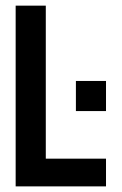

<svg xmlns="http://www.w3.org/2000/svg" viewBox="-20 -663 433 683"><path d="M35.7 -642.9H142.9V-98.6H357.1V0H35.7ZM250 -375H357.1V-267.9H250Z"/></svg>

Font: Aire Exterior
Style: Regular
Weight: 400
Width: 4
Designer: Jayvee Enaguas (HarvettFox96)
Version: 20190503.02